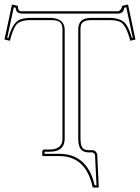

<svg xmlns="http://www.w3.org/2000/svg" viewBox="-34 -688 619 849"><path d="M321.8 -75.2Q321.8 -35.2 339.4 -27.3Q347.7 -24.4 357.9 -23.9H375Q387.7 -23.9 394 -10.3Q395.5 -6.8 396 -3.9L402.8 141.1H376Q346.7 3.4 230 2H154.8L152.8 0V-19Q154.8 -25.9 161.1 -26.9H187Q241.2 -28.3 242.2 -71.8V-559.1Q242.2 -591.8 215.3 -597.2Q205.6 -599.1 192.9 -599.1H102.1Q54.7 -599.1 37.6 -578.1Q22.5 -558.6 9.8 -507.8L-14.2 -513.2L19 -668L44.9 -662.1Q44.9 -641.1 55.2 -638.7Q58.6 -638.2 62 -638.2H490.2Q504.9 -647 505.9 -662.1L532.2 -668L564.9 -513.2L542 -507.8Q524.4 -575.7 499 -590.3Q482.4 -599.1 449.2 -599.1H370.1Q331.1 -599.1 324.2 -577.6Q321.8 -568.8 321.8 -557.1ZM312 -75.2V-557.1Q312 -604 356.9 -608.4Q363.8 -608.9 370.1 -608.9H449.2Q502 -608.9 522.9 -581.1Q537.6 -560.5 549.3 -520L553.2 -520.5L524.4 -655.8L515.6 -653.8Q512.2 -629.4 490.2 -627.9H62Q48.8 -628.9 42 -634.8Q36.1 -642.1 35.2 -653.8L26.9 -655.8L-2 -520.5L2.9 -519.5Q20.5 -585.9 53.2 -601.1Q71.8 -608.9 102.1 -608.9H192.9Q250 -605.5 252 -559.1V-71.8Q250 -17.6 187 -17.1H163.1V-7.8H230Q353 -6.3 384.3 130.9H392.6L386.2 -3.4Q383.8 -10.3 375 -14.2H357.9Q314.9 -14.2 312.5 -63Q312 -69.3 312 -75.2Z"/></svg>

Font: Linux Biolinum Outline O
Style: Bold
Weight: 700
Designer: Philipp H. Poll
Foundry: Philipp H. Poll
Version: Version 0.9.2